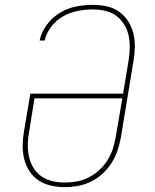

<svg xmlns="http://www.w3.org/2000/svg" viewBox="-20 -763 640 791"><path d="M246 8Q217 8 189 1.5Q161 -5 138.5 -20Q116 -35 101 -58.5Q86 -82 79.5 -109Q73 -136 73.5 -165Q74 -194 79 -223L105 -377H487L510 -515Q514 -541 514.5 -567.5Q515 -594 509.5 -618Q504 -642 491 -663Q478 -684 458 -698.5Q438 -713 413 -718.5Q388 -724 361 -724Q331 -724 300 -718Q269 -712 240.5 -696Q212 -680 191.5 -653.5Q171 -627 164 -596H143Q151 -631 173 -661Q195 -691 226.5 -710Q258 -729 292.5 -736Q327 -743 361 -743Q391 -743 419 -737Q447 -731 469.5 -715.5Q492 -700 507 -677Q522 -654 529 -627Q536 -600 535.5 -570.5Q535 -541 530 -512L478 -197Q473 -169 464 -142.5Q455 -116 439.5 -91.5Q424 -67 402 -47Q380 -27 354 -14.5Q328 -2 300.5 3Q273 8 246 8ZM246 -11Q271 -11 296.5 -15.5Q322 -20 345.5 -32Q369 -44 389 -62.5Q409 -81 423 -103.5Q437 -126 445 -150.5Q453 -175 457 -200L484 -358H122L100 -220Q95 -194 94.5 -168Q94 -142 99.5 -117.5Q105 -93 117.5 -72Q130 -51 150 -37Q170 -23 195 -17Q220 -11 246 -11Z"/></svg>

Font: Iosevka Slab ThExObl
Style: Regular
Weight: 100
Width: 7
Italic angle: -9°
Monospace: yes
Designer: Belleve Invis
Foundry: Belleve Invis
Version: Version 11.1.1; ttfautohint (v1.8.3)